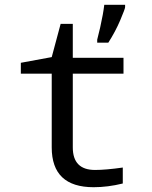

<svg xmlns="http://www.w3.org/2000/svg" viewBox="-20 -780 640 810"><path d="M498 -73.2V-5.9Q434.6 9.8 375 9.8Q198.2 9.8 198.2 -158.2V-469.2H67.9V-515.1L198.2 -539.1L235.8 -679.2H287.1V-536.1H501V-469.2H287.1V-158.2Q287.1 -63 380.9 -63Q426.3 -63 498 -73.2ZM390.1 -612.8 402.8 -665Q415.5 -721.7 419.9 -759.8H507.8V-750Q507.8 -743.2 487.3 -694.8Q466.8 -646.5 437 -600.1H390.1Z"/></svg>

Font: Apple Sans Adjectives
Style: Regular
Weight: 400
Monospace: yes
Foundry: Apple Sans Adjectives
Version: Version 0.01